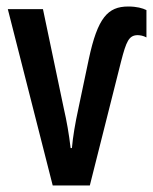

<svg xmlns="http://www.w3.org/2000/svg" viewBox="-20 -570 470 590"><path d="M374 -550C311 -550 280 -515 253 -389L221 -237C211 -191 204 -150 201 -115H197C192 -158 185 -198 176 -237L112 -542H4L142 0H256L352 -381C368 -443 376 -461 402 -462C411 -462 421 -460 430 -455V-539C418 -545 400 -550 374 -550Z"/></svg>

Font: Noto Sans Display Condensed Medium
Style: Regular
Weight: 500
Width: 3
Designer: Monotype Design Team
Foundry: Monotype Imaging Inc.
Version: Version 1.900